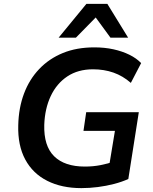

<svg xmlns="http://www.w3.org/2000/svg" viewBox="-20 -959 787 989"><path d="M399 10Q298 10 223.5 -27.5Q149 -65 110 -137.5Q71 -210 74 -314Q76 -403 103.5 -476.5Q131 -550 182 -603.5Q233 -657 304 -686Q375 -715 466 -715Q519 -715 564.5 -705Q610 -695 646.5 -677Q683 -659 707 -634L654 -532Q613 -568 564.5 -585Q516 -602 459 -602Q382 -602 327 -565.5Q272 -529 241.5 -464.5Q211 -400 208 -316Q205 -207 259 -154Q313 -101 417 -101Q460 -101 498 -108.5Q536 -116 571 -128L537 -73L572 -285H410L424 -381H695L641 -37Q608 -22 567.5 -11.5Q527 -1 484 4.5Q441 10 399 10ZM282 -765 425 -939H533L640 -765H549L473 -869L371 -765Z"/></svg>

Font: Nunito Sans 11pt
Style: Bold Italic
Weight: 700
Italic angle: -9°
Version: Version 3.101;gftools[0.9.27]